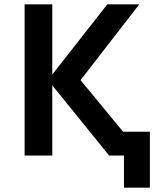

<svg xmlns="http://www.w3.org/2000/svg" viewBox="-20 -720 728 889"><path d="M94 0H222V-325L485 0H554V149H674V-110H550L353 -349L625 -700H477L222 -375V-700H94Z"/></svg>

Font: Chess Sans SemiBold
Style: Regular
Weight: 600
Designer: Wolf Bōese
Foundry: Wolf Bōese
Version: Version 7.223;Glyphs 3.3 (3306)